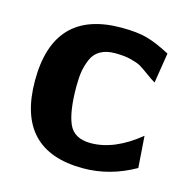

<svg xmlns="http://www.w3.org/2000/svg" viewBox="-81 -567 649 657"><g transform="rotate(15 243.5 -238.5)"><path d="M32 -237Q32 -488 272 -488Q327 -488 362 -478.5Q397 -469 446 -443L429 -336Q415 -344 395.5 -358.5Q376 -373 364.5 -379.5Q353 -386 329.5 -392Q306 -398 273 -398Q242 -398 221 -386Q200 -374 190.5 -351Q181 -328 177.5 -306.5Q174 -285 174 -254Q174 -166 193 -122.5Q212 -79 271 -79Q355 -79 443 -151L451 -39Q363 11 268 11Q32 11 32 -237Z"/></g></svg>

Font: Coval
Style: Heavy
Weight: 900
Foundry: Context Ltd
Version: Version 001.000